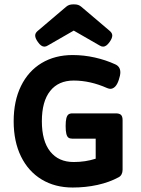

<svg xmlns="http://www.w3.org/2000/svg" viewBox="-20 -840 640 871"><path d="M181.2 -628.4Q166.5 -628.4 151.9 -649.4Q139.6 -666.5 139.6 -678.7Q139.6 -689.9 150.4 -699.2L279.8 -809.1Q286.6 -814.9 294.2 -817.6Q301.8 -820.3 314.5 -820.3Q327.1 -820.3 334.7 -817.6Q342.3 -814.9 349.1 -809.1L478.5 -699.2Q489.3 -689.9 489.3 -678.7Q489.3 -666.5 477.1 -649.4Q462.4 -628.4 447.8 -628.4Q439.9 -628.4 431.6 -633.8L314.5 -701.2L197.3 -633.8Q189 -628.4 181.2 -628.4ZM536.1 -294.9V-69.8Q536.1 -58.1 531.5 -49.3Q526.9 -40.5 518.6 -36.1Q476.6 -13.2 422.6 -1.2Q368.7 10.7 309.6 10.7Q229.5 10.7 168.9 -25.9Q108.4 -62.5 75.2 -130.4Q42 -198.2 42 -290Q42 -381.8 75.2 -449.7Q108.4 -517.6 168.9 -554Q229.5 -590.3 309.6 -590.3Q360.4 -590.3 410.2 -579.1Q460 -567.9 503.4 -547.9Q525.9 -537.6 525.9 -511.7Q525.9 -498.5 519 -478Q512.2 -457 502.2 -447Q492.2 -437 480.5 -437Q475.1 -437 466.3 -440.4Q389.2 -474.6 314.5 -474.6Q245.1 -474.6 207.5 -427.2Q169.9 -379.9 169.9 -290Q169.9 -200.2 207.8 -152.6Q245.6 -105 314.5 -105Q367.2 -105 414.1 -120.1V-210.9H308.6Q296.9 -210.9 290.5 -215.6Q284.2 -220.2 281 -232.7Q277.8 -245.1 277.8 -268.1Q277.8 -291 281 -303.5Q284.2 -315.9 290.5 -320.8Q296.9 -325.7 308.6 -325.7H505.4Q522 -325.7 529.1 -318.6Q536.1 -311.5 536.1 -294.9Z"/></svg>

Font: Courier Prime Sans
Style: Bold
Weight: 700
Designer: Alan Dague-Greene
Foundry: Quote-Unquote Apps
Version: Version 3.020